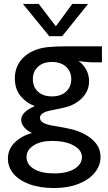

<svg xmlns="http://www.w3.org/2000/svg" viewBox="-20 -706 545 970"><path d="M241 6Q185 6 149.5 29Q114 52 114 87Q114 125 151.5 147.5Q189 170 253 170Q319 170 356.5 147Q394 124 394 87Q394 53 353 29.5Q312 6 241 6ZM340 -306Q340 -345 313.5 -369Q287 -393 242 -393Q198 -393 172 -369Q146 -345 146 -306Q146 -267 172 -243Q198 -219 242 -219Q287 -219 313.5 -243Q340 -267 340 -306ZM495 -472V-391H460Q415 -391 377 -398Q403 -379 416.5 -352.5Q430 -326 430 -295Q430 -259 411 -231Q392 -203 362 -185Q338 -171 314.5 -165Q291 -159 242 -149Q182 -139 182 -111Q182 -95 200 -85Q218 -75 259 -69Q310 -61 345.5 -52Q381 -43 409 -27Q445 -8 466.5 20.5Q488 49 488 87Q488 130 459 166Q430 202 376.5 223Q323 244 253 244Q181 244 128.5 224.5Q76 205 48 171.5Q20 138 20 96Q20 47 55 13.5Q90 -20 141 -34Q87 -62 87 -101Q87 -140 156 -170Q114 -185 84.5 -220Q55 -255 55 -311Q55 -360 82.5 -397.5Q110 -435 161 -454Q189 -465 227 -468.5Q265 -472 325 -472ZM229 -523 96 -686H176L262 -573L345 -686H425L294 -523Z"/></svg>

Font: Madhuban
Style: Regular
Weight: 400
Designer: jaikishan Patel
Foundry: MagicType
Version: Version 1.000